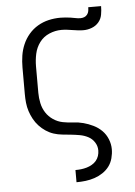

<svg xmlns="http://www.w3.org/2000/svg" viewBox="-55 -606 609 863"><g transform="rotate(-5 250.0 -174.5)"><path d="M255 215V160H256Q269 160 281.5 158.5Q294 157 306 153.5Q318 150 329.5 143.5Q341 137 349 127.5Q357 118 361 106Q365 94 365 81Q365 61 354 44Q343 27 325.5 18Q308 9 288.5 5.5Q269 2 249.5 0Q230 -2 210 -4Q190 -6 171.5 -12Q153 -18 136.5 -29Q120 -40 106.5 -54.5Q93 -69 83.5 -86.5Q74 -104 68 -122.5Q62 -141 60 -160.5Q58 -180 58 -200V-320Q58 -347 62 -373Q66 -399 76.5 -423.5Q87 -448 104.5 -468.5Q122 -489 145 -502.5Q168 -516 194 -522Q220 -528 247 -528Q258 -528 269.5 -527Q281 -526 292 -524.5Q303 -523 314.5 -520.5Q326 -518 337 -518Q346 -518 354 -521Q362 -524 367.5 -531Q373 -538 374.5 -546.5Q376 -555 376 -564H434Q434 -545 430.5 -525.5Q427 -506 414.5 -491.5Q402 -477 383.5 -470Q365 -463 346 -463Q334 -463 321.5 -464.5Q309 -466 296.5 -468Q284 -470 272 -471.5Q260 -473 247 -473Q219 -473 192 -461.5Q165 -450 148 -427Q131 -404 125 -376Q119 -348 119 -320V-200Q119 -177 124 -153.5Q129 -130 141.5 -110.5Q154 -91 174 -77.5Q194 -64 217 -59.5Q240 -55 263.5 -54Q287 -53 309.5 -47Q332 -41 353.5 -30.5Q375 -20 391.5 -3.5Q408 13 417 35.5Q426 58 426 81Q426 101 420.5 121.5Q415 142 403 158Q391 174 373.5 185.5Q356 197 336.5 203.5Q317 210 296.5 212.5Q276 215 256 215Z"/></g></svg>

Font: Iosevka Fixed Light
Style: Regular
Weight: 300
Monospace: yes
Designer: Belleve Invis
Foundry: Belleve Invis
Version: Version 32.3.0